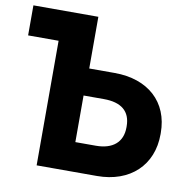

<svg xmlns="http://www.w3.org/2000/svg" viewBox="-79 -778 850 856"><g transform="rotate(10 346.5 -350.0)"><path d="M142 0H415C565 0 662 -92 662 -232V-238C662 -378 565 -466 413 -466H298V-700H4V-564H142ZM294 -132V-343H386C465 -343 507 -309 507 -241V-236C507 -169 463 -132 387 -132Z"/></g></svg>

Font: Fixel Display Bold
Style: Bold
Weight: 700
Designer: AlfaBravo + MacPaw
Foundry: Kyrylo Tkachov, Marchela Mozhyna, Serhii Makarenko, Maria Weinstein, Zakhar Kryvoshyya
Version: Version 1.211